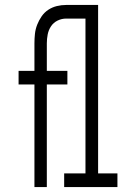

<svg xmlns="http://www.w3.org/2000/svg" viewBox="-20 -755 540 775"><path d="M119 0V-414H55V-469H119V-580Q119 -599 121 -618Q123 -637 130 -655Q137 -673 148 -689Q159 -705 175 -715.5Q191 -726 209.5 -730.5Q228 -735 247 -735H301V-680H247Q229 -680 212.5 -672Q196 -664 186 -649Q176 -634 172.5 -616Q169 -598 169 -580V-469H252V-414H169V0ZM239 0V-55H325V-680H247V-735H376V-55H454V0Z"/></svg>

Font: Iosevka Curly Light
Style: Regular
Weight: 300
Monospace: yes
Designer: Belleve Invis
Foundry: Belleve Invis
Version: Version 22.1.2; ttfautohint (v1.8.4)